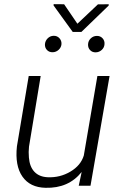

<svg xmlns="http://www.w3.org/2000/svg" viewBox="-20 -894 578 924"><path d="M51.3 0ZM373 -66.4Q310.1 12.7 199.2 9.8Q124.5 8.3 87.9 -44.2Q51.3 -96.7 61.5 -189.9L118.2 -528.3H175.8L119.6 -188.5Q116.7 -162.1 119.1 -136.2Q122.6 -91.3 146 -66.9Q169.4 -42.5 210.4 -41Q269 -38.6 318.8 -68.1Q368.7 -97.7 383.3 -145.5L448.7 -528.3H507.3L415.5 0H358.9ZM196.3 -681.6Q197.8 -697.8 209.5 -709.5Q221.2 -721.2 237.8 -721.7Q254.9 -722.2 265.9 -710.2Q276.9 -698.2 275.9 -681.6Q274.4 -665.5 262.2 -654.3Q250 -643.1 233.9 -642.6Q216.8 -642.1 206.1 -653.3Q195.3 -664.6 196.3 -681.6ZM403.8 -681.2Q404.8 -697.8 416.7 -709.2Q428.7 -720.7 445.3 -721.2Q462.4 -721.7 473.4 -710Q484.4 -698.2 482.9 -681.2Q481.9 -665 469.7 -653.8Q457.5 -642.6 440.9 -642.1Q424.3 -641.6 413.6 -652.8Q402.8 -664.1 403.8 -681.2ZM352.5 -779.8 451.2 -873 503.4 -873.5 502.9 -867.2 371.6 -740.2H330.1L237.8 -867.7L238.3 -874L288.6 -873.5Z"/></svg>

Font: Roboto Light
Style: Italic
Weight: 300
Italic angle: -12°
Designer: Google
Version: Version 2.134; 2016; ttfautohint (v1.6)